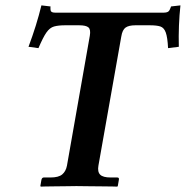

<svg xmlns="http://www.w3.org/2000/svg" viewBox="-20 -693 691 714"><path d="M184 -646H590Q606 -646 610.5 -655.5Q615 -665 616 -669L651 -673Q643 -599 645 -519L605 -514Q603 -554 596.5 -572Q590 -590 576.5 -594.5Q563 -599 536 -599H484Q459 -599 447 -590.5Q435 -582 431 -557L346 -77Q342 -54 352.5 -43.5Q363 -33 391 -33H416Q424 -33 422 -24L418 -1L416 1Q416 1 398 0.5Q380 0 354 0Q328 0 303 -0.5Q278 -1 264 -1Q251 -1 229.5 -0.5Q208 0 185.5 0Q163 0 147.5 0.5Q132 1 132 1L130 -1L134 -24Q136 -33 143 -33H168Q198 -33 211.5 -44.5Q225 -56 229 -77L314 -560Q318 -583 309 -591Q300 -599 274 -599H223Q197 -599 181 -594.5Q165 -590 152.5 -572Q140 -554 123 -514L86 -519Q101 -559 113 -597.5Q125 -636 134 -673L168 -669Q167 -665 168 -655.5Q169 -646 184 -646Z"/></svg>

Font: Libertinus Serif Semibold Italic
Style: Regular
Weight: 600
Italic angle: -11.5°
Designer: Philipp H. Poll, Khaled Hosny
Foundry: Caleb Maclennan
Version: Version 7.051;RELEASE